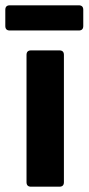

<svg xmlns="http://www.w3.org/2000/svg" viewBox="-51 -704 334 724"><path d="M49 -17V-497Q49 -514 66 -514H173Q190 -514 190 -497V-17Q190 0 173 0H66Q49 0 49 -17ZM-31 -606V-667Q-31 -684 -14 -684H246Q263 -684 263 -667V-606Q263 -589 246 -589H-14Q-31 -589 -31 -606Z"/></svg>

Font: Barlow
Style: Bold
Weight: 700
Designer: Jeremy Tribby
Foundry: Jeremy Tribby
Version: Version 1.101 August 23, 2024